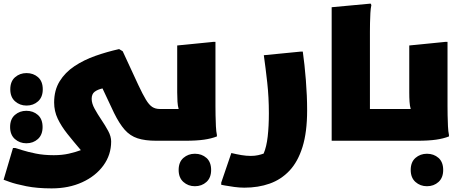

<svg xmlns="http://www.w3.org/2000/svg" viewBox="-44 -780 2572 1064"><path d="M822 0Q760 0 718.5 -13.5Q677 -27 647 -61Q617 -95 588 -154L524 -290Q497 -284 480.5 -271.5Q464 -259 464 -232Q464 -207 480.5 -177Q497 -147 518 -116Q539 -85 555.5 -54.5Q572 -24 572 4Q572 78 529 137Q486 196 411.5 230Q337 264 242 264Q162 264 102 252Q42 240 9 228Q-24 216 -24 216L28 40H40Q51 43 80.5 52.5Q110 62 154.5 71Q199 80 254 80Q300 80 337.5 71.5Q375 63 404 52Q363 4 329.5 -38Q296 -80 276 -122Q256 -164 256 -212Q256 -280 286.5 -329.5Q317 -379 369 -413.5Q421 -448 485 -470.5Q549 -493 616 -508L636 -496L723 -308Q747 -257 764.5 -228Q782 -199 799.5 -187.5Q817 -176 842 -176V-20ZM103 -195Q66 -195 39.5 -218.5Q13 -242 13 -285Q13 -329 39.5 -352Q66 -375 103 -375Q141 -375 167 -352Q193 -329 193 -285Q193 -242 167 -218.5Q141 -195 103 -195ZM102 14Q65 14 38.5 -9.5Q12 -33 12 -76Q12 -120 38.5 -143Q65 -166 102 -166Q140 -166 166 -143Q192 -120 192 -76Q192 -33 166 -9.5Q140 14 102 14Z M822 0V-156L842 -176H946Q941 -193 939.5 -216.5Q938 -240 938 -268V-528L1138 -548H1150V-192Q1150 -172 1150.5 -141Q1151 -110 1152.5 -80Q1154 -50 1158 -32V-24Q1128 -12 1086.5 -6Q1045 0 982 0ZM946 162Q946 118 972.5 95Q999 72 1036 72Q1074 72 1100 95Q1126 118 1126 162Q1126 205 1100 228.5Q1074 252 1036 252Q999 252 972.5 228.5Q946 205 946 162Z M1238 68Q1267 75 1294 79.5Q1321 84 1346 84Q1368 84 1386 80Q1404 76 1417 71Q1433 34 1439.5 -23.5Q1446 -81 1446 -152Q1446 -241 1437 -322Q1428 -403 1418 -474L1622 -494H1634Q1644 -424 1651 -336.5Q1658 -249 1658 -168Q1658 -48 1632.5 34Q1607 116 1560.5 165.5Q1514 215 1450.5 237.5Q1387 260 1310 260Q1284 260 1254 256Q1224 252 1203 248Q1182 244 1182 244V232Z M1794 -740 2010 -760 2014 -752Q2010 -734 2008.5 -707Q2007 -680 2006.5 -652Q2006 -624 2006 -604V-176H2128V-20L2108 0H1794Z M2108 0V-156L2128 -176H2232Q2227 -193 2225.5 -216.5Q2224 -240 2224 -268V-528L2424 -548H2436V-192Q2436 -172 2436.5 -141Q2437 -110 2438.5 -80Q2440 -50 2444 -32V-24Q2414 -12 2372.5 -6Q2331 0 2268 0ZM2232 162Q2232 118 2258.5 95Q2285 72 2322 72Q2360 72 2386 95Q2412 118 2412 162Q2412 205 2386 228.5Q2360 252 2322 252Q2285 252 2258.5 228.5Q2232 205 2232 162Z"/></svg>

Font: Kufam Black
Style: Regular
Weight: 900
Designer: Wael Morcos, Artur Schmal
Foundry: Original Type
Version: Version 1.301; ttfautohint (v1.8.3)